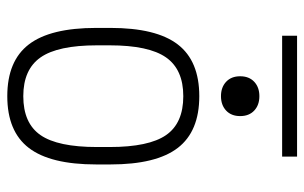

<svg xmlns="http://www.w3.org/2000/svg" viewBox="-178 -668 855 540"><g transform="rotate(90 250.0 -397.5)"><path d="M250 10Q151 10 104.5 -50.5Q58 -111 58 -240V-280Q58 -409 104.5 -469.5Q151 -530 250 -530Q349 -530 395.5 -469.5Q442 -409 442 -280V-240Q442 -111 395.5 -50.5Q349 10 250 10ZM250 -35Q326 -35 359.5 -83.5Q393 -132 393 -242V-278Q393 -388 359.5 -436.5Q326 -485 250 -485Q175 -485 141 -436.5Q107 -388 107 -278V-242Q107 -132 141 -83.5Q175 -35 250 -35ZM250 -591Q225 -591 209.5 -605.5Q194 -620 194 -645Q194 -670 209.5 -684.5Q225 -699 250 -699Q275 -699 290.5 -684.5Q306 -670 306 -645Q306 -620 290.5 -605.5Q275 -591 250 -591ZM80 -763V-805H420V-763Z"/></g></svg>

Font: M PLUS Code Latin Light
Style: Regular
Weight: 300
Designer: Coji Morishita
Foundry: UNDERFOREST DESIGN
Version: Version 1.002; ttfautohint (v1.8.3)